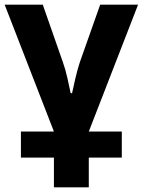

<svg xmlns="http://www.w3.org/2000/svg" viewBox="-20 -566 614 826"><path d="M574 -546 362 0H504V112H362V240H212V112H70V0H212L0 -546H164L250 -300Q261 -270 270 -230Q279 -190 284 -165H290Q295 -190 304.5 -230Q314 -270 324 -300L411 -546Z"/></svg>

Font: RS Noto Sans
Style: Bold
Weight: 700
Designer: Monotype Design Team
Foundry: Monotype Imaging Inc.
Version: Version 3.10